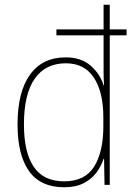

<svg xmlns="http://www.w3.org/2000/svg" viewBox="-20 -846 568 810"><path d="M251 -56Q151 -56 102.5 -124Q54 -192 54 -321Q54 -458 106.5 -531Q159 -604 257 -604Q323 -604 363 -568.5Q403 -533 417 -486H419Q417 -514 417 -540Q417 -566 417 -592V-697H218V-722H417V-826H443V-722H514V-697H443V-66H421L419 -176H417Q407 -145 386.5 -117.5Q366 -90 332.5 -73Q299 -56 251 -56ZM251 -81Q338 -81 377 -143Q416 -205 416 -314V-350Q416 -458 376 -518.5Q336 -579 258 -579Q172 -579 126.5 -514Q81 -449 81 -321Q81 -203 122.5 -142Q164 -81 251 -81Z"/></svg>

Font: Noto Sans Malayalam UI SemiCondensed Thin
Style: Regular
Weight: 100
Width: 4
Designer: Jelle Bosma - Monotype Design Team
Foundry: Monotype Imaging Inc.
Version: Version 2.104; ttfautohint (v1.8.4.7-5d5b)